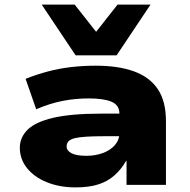

<svg xmlns="http://www.w3.org/2000/svg" viewBox="-20 -802 824 833"><path d="M308 11Q238 11 183 -11.5Q128 -34 97 -73Q66 -112 66 -161Q66 -206 100 -239.5Q134 -273 211.5 -291Q289 -309 419 -309H524V-211H430Q385 -211 354 -209Q323 -207 304.5 -202.5Q286 -198 277.5 -189Q269 -180 269 -167Q269 -148 290.5 -137Q312 -126 355 -126Q393 -126 426 -138Q459 -150 478.5 -172.5Q498 -195 498 -225V-310Q498 -346 464 -360.5Q430 -375 365 -375Q306 -375 250.5 -364Q195 -353 137 -328L91 -460Q139 -479 188 -492Q237 -505 289 -511Q341 -517 396 -517Q493 -517 561 -492.5Q629 -468 664.5 -415.5Q700 -363 700 -276V0H529V-104H527Q506 -67 476.5 -41Q447 -15 406.5 -2Q366 11 308 11ZM308 -562 161 -782H304L397 -664L490 -782H633L486 -562Z"/></svg>

Font: Nunito Sans 7pt Expanded Black
Style: Regular
Weight: 900
Width: 7
Designer: Vernon Adams
Foundry: Vernon Adams
Version: Version 3.101;gftools[0.9.27]